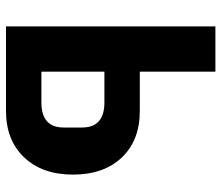

<svg xmlns="http://www.w3.org/2000/svg" viewBox="-69 -669 738 640"><g transform="rotate(90 300.0 -349.0)"><path d="M68 -698H219V-446H350Q448 -446 505 -386Q562 -326 562 -223Q562 -121 504.5 -60.5Q447 0 350 0H68ZM322 -118Q363 -118 384 -136.5Q405 -155 405 -192V-254Q405 -291 384 -309.5Q363 -328 322 -328H219V-118Z"/></g></svg>

Font: iA Writer Duo V
Style: Regular
Weight: 400
Designer: Mike Abbink, Paul van der Laan, Pieter van Rosmalen, Oliver Reichenstein
Foundry: Information Architects Inc.
Version: Version 2.000